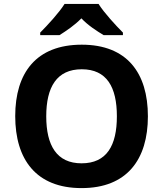

<svg xmlns="http://www.w3.org/2000/svg" viewBox="-20 -1047 836 984"><path d="M485 -1027H311C283 -982 223 -917 186 -880V-867H285C320 -889 362 -917 397 -953C431 -917 476 -888 511 -867H610V-880C574 -916 513 -982 485 -1027ZM738 -451C738 -673 631 -818 399 -818C165 -818 58 -673 58 -452C58 -230 165 -83 398 -83C631 -83 738 -230 738 -451ZM217 -451C217 -601 271 -692 399 -692C527 -692 579 -601 579 -451C579 -301 527 -210 398 -210C271 -210 217 -301 217 -451Z"/></svg>

Font: Noto Sans Telugu UI
Style: Bold
Weight: 700
Designer: Jelle Bosma - Monotype Design Team
Foundry: Monotype Imaging Inc.
Version: Version 2.005